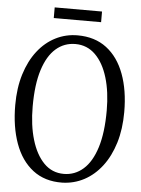

<svg xmlns="http://www.w3.org/2000/svg" viewBox="-60 -931 728 988"><g transform="rotate(5 304.5 -436.5)"><path d="M298.5 11Q208.5 12.5 147 -35Q85.5 -82.5 54.5 -168.2Q23.5 -254 23.5 -366Q23.5 -454.5 45.5 -525.5Q67.5 -596.5 106.8 -647Q146 -697.5 198.8 -724.2Q251.5 -751 312.5 -751Q401.5 -751 462.2 -704.8Q523 -658.5 554.2 -574.5Q585.5 -490.5 585.5 -378.5Q585.5 -290.5 563.8 -219.2Q542 -148 503 -97Q464 -46 411.8 -18.2Q359.5 9.5 298.5 11ZM303 -34.5Q360 -34.5 403.5 -72.8Q447 -111 471 -187.5Q495 -264 495 -378.5Q495 -474.5 472.8 -548.2Q450.5 -622 408 -663.8Q365.5 -705.5 305 -705.5Q247.5 -705.5 204.5 -668.2Q161.5 -631 137.5 -555.8Q113.5 -480.5 113.5 -366Q113.5 -270 135.8 -195.2Q158 -120.5 200 -77.5Q242 -34.5 303 -34.5ZM426.5 -884V-829H182V-884Z"/></g></svg>

Font: Merriweather 24pt SemiCondensed Light
Style: Regular
Weight: 300
Width: 4
Designer: Eben Sorkin
Foundry: Eben Sorkin
Version: Version 2.100